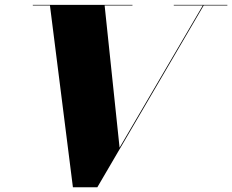

<svg xmlns="http://www.w3.org/2000/svg" viewBox="-20 -770 956 790"><path d="M472 -162.5 814.5 -747.5H695V-750H915.5V-747.5H818L380.5 0.5H280L185.5 -747.5H115V-750H525V-747.5H410.5Z"/></svg>

Font: Bodoni* 72pt Fatface
Style: Italic
Weight: 900
Italic angle: -13°
Version: Version 2.3